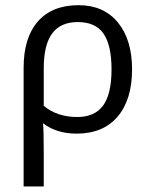

<svg xmlns="http://www.w3.org/2000/svg" viewBox="-20 -459 561 722"><path d="M476.6 -198.2Q476.6 -84 422.1 -20.3Q367.7 43.5 268.1 43.5Q191.9 43.5 141.1 3.9H141.6Q144.5 27.3 144.5 116.7V242.2H68.8V-204.1Q68.8 -316.9 122.3 -378.2Q175.8 -439.5 275.9 -439.5Q369.6 -439.5 423.1 -374.8Q476.6 -310.1 476.6 -198.2ZM272.5 -376Q207.5 -376 176 -333Q144.5 -290 144.5 -202.6V-61Q194.8 -19 270.5 -19Q336.4 -19 367.9 -62.3Q399.4 -105.5 399.4 -198.2Q399.4 -288.1 369.6 -332Q339.8 -376 272.5 -376Z"/></svg>

Font: XL-Viking
Style: Regular
Weight: 400
Foundry: Ascender Corporation
Version: Version 1.10 March 23, 2015